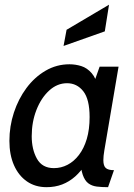

<svg xmlns="http://www.w3.org/2000/svg" viewBox="-20 -766 554 796"><path d="M173 10Q126 10 91.5 -14Q57 -38 38 -81Q19 -124 19 -182Q19 -242.5 37.5 -299Q56 -355.5 89.5 -400.8Q123 -446 168.8 -472.8Q214.5 -499.5 268 -499.5Q293 -499.5 317 -492Q341 -484.5 360 -462.8Q379 -441 388.5 -399L360.5 -397.5L393 -489.5H471.5L412.5 -142Q408.5 -118.5 408.5 -102Q408.5 -78.5 418.5 -69.5Q428.5 -60.5 452.5 -60.5L428 10Q402 10 381.5 7.5Q361 5 346.2 -6Q331.5 -17 323 -41.5Q314.5 -66 312.5 -110.5L336 -87.5Q316 -56 291.5 -34.2Q267 -12.5 237.5 -1.2Q208 10 173 10ZM203.5 -69Q233.5 -69 260 -82.8Q286.5 -96.5 307.2 -123.5Q328 -150.5 339.8 -190Q351.5 -229.5 351.5 -280.5Q351.5 -354.5 325.2 -387.8Q299 -421 258 -421Q217 -421 183.8 -390.5Q150.5 -360 131 -310Q111.5 -260 111.5 -201.5Q111.5 -146.5 133.2 -107.8Q155 -69 203.5 -69ZM243.5 -575.5 256 -642.5 432 -746.5 414.5 -636Z"/></svg>

Font: Cabin
Style: Italic
Weight: 400
Width: 4
Italic angle: -10°
Designer: Pablo Impallari
Foundry: Pablo Impallari. http://www.impallari.com Igino Marini. http://www.ikern.com
Version: Version 3.001